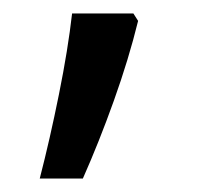

<svg xmlns="http://www.w3.org/2000/svg" viewBox="-20 -135 293 285"><path d="M185 -104Q171 -47 149 14.5Q127 76 103 130H39Q54 72 67.5 5Q81 -62 87 -115H178Z"/></svg>

Font: Noto Sans Hebrew SemiCondensed
Style: Regular
Weight: 400
Width: 4
Designer: Monotype Design Team
Foundry: Monotype Imaging Inc.
Version: Version 2.004; ttfautohint (v1.8.4.7-5d5b)